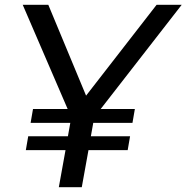

<svg xmlns="http://www.w3.org/2000/svg" viewBox="-20 -783 780 803"><path d="M635 -763H740L401 -327H544L534 -269H370L360 -213H524L514 -155H350L322 0H226L254 -155H88L98 -213H264L274 -269H108L118 -327H263L75 -763H182L340 -383Z"/></svg>

Font: Open Sauce One
Style: Italic
Weight: 400
Italic angle: -10°
Designer: Alfredo Marco Pradil
Foundry: Creative Sauce Fz LLC
Version: Version 1.477